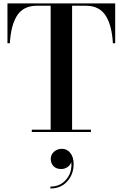

<svg xmlns="http://www.w3.org/2000/svg" viewBox="-20 -770 716 1120"><path d="M165.5 -13.5H275.5V-736.5H194Q153.5 -736.5 123.8 -720.5Q94 -704.5 76.5 -674.2Q59 -644 49.8 -605.8Q40.5 -567.5 37.5 -517.5H23.5V-750H652V-517.5H638.5Q635.5 -567.5 626.2 -605.8Q617 -644 599.2 -674.2Q581.5 -704.5 552 -720.5Q522.5 -736.5 481.5 -736.5H400.5V-13.5H510.5V0H165.5ZM276 157Q276 132.5 295 115.2Q314 98 341.5 98Q370.5 98 390 122Q409.5 146 409.5 187Q409.5 246 372.5 287.8Q335.5 329.5 274 329.5V318.5Q331 318.5 366.2 277Q401.5 235.5 396 175.5Q391 192 374.5 204Q358 216 337 216Q308 216 292 199.2Q276 182.5 276 157Z"/></svg>

Font: Bodoni* 16pt Medium
Style: Regular
Weight: 500
Version: Version 2.3